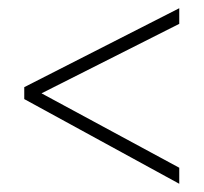

<svg xmlns="http://www.w3.org/2000/svg" viewBox="-20 -670 495 467"><path d="M416 -223V-262L81 -443L416 -612V-650L39 -458V-429Z"/></svg>

Font: Noto Sans Kannada UI Condensed ExtraLight
Style: Regular
Weight: 200
Width: 3
Designer: Jelle Bosma - Monotype Design Team
Foundry: Monotype Imaging Inc.
Version: Version 2.005